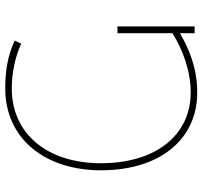

<svg xmlns="http://www.w3.org/2000/svg" viewBox="-40 -724 774 734"><g transform="rotate(-90 347.0 -357.0)"><path d="M360 10C454 10 526 -21 587 -56V0H613V-295H587V-85C526 -46 443 -15 361 -15C195 -15 90 -151 90 -358C90 -565 204 -699 376 -699C435 -699 497 -686 547 -663L559 -688C504 -713 448 -724 376 -724C184 -724 63 -572 63 -358C63 -133 181 10 360 10Z"/></g></svg>

Font: Noto Sans Georgian Thin
Style: Regular
Weight: 100
Designer: Monotype Design Team, Akaki Razmadze
Foundry: Google LLC
Version: Version 2.005